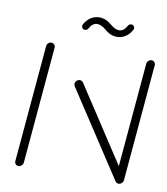

<svg xmlns="http://www.w3.org/2000/svg" viewBox="-76 -718 680 782"><g transform="rotate(10 264.0 -327.0)"><path d="M52.6 0Q45.2 0 40.6 -5.4Q35.9 -10.7 36.7 -17.8L78.9 -501.1Q79.6 -508.1 85.2 -513.3Q90.7 -518.5 97.8 -518.5Q104.8 -518.5 109.8 -513.3Q114.8 -508.1 114.1 -501.1L71.9 -17.8Q71.1 -10.4 65.4 -5.2Q59.6 0 52.6 0ZM219.3 -370.4Q220 -377.8 225.7 -383Q231.5 -388.1 238.9 -388.1Q247 -388.1 252.2 -381.1L483.7 -27.4L453.7 -6.3L221.9 -360Q219.3 -363.7 219.3 -370.4ZM466.7 0Q459.3 0 454.6 -5.4Q450 -10.7 450.7 -17.8L493 -501.1Q493.7 -508.1 499.3 -513.3Q504.8 -518.5 511.9 -518.5Q518.9 -518.5 523.9 -513.3Q528.9 -508.1 528.1 -501.1L485.9 -17.8Q485.2 -10.4 479.4 -5.2Q473.7 0 466.7 0ZM405.6 -648.1Q411.5 -648.1 415.4 -644.3Q419.3 -640.4 419.3 -634.8Q419.3 -630.7 417.4 -627.8Q407.8 -609.3 391.5 -598.5Q375.2 -587.8 355.9 -587.8Q328.5 -587.8 304.1 -609.6Q285.6 -625.6 268.9 -625.6Q249.3 -625.6 237 -602.6Q234.8 -598.5 230.9 -595.9Q227 -593.3 222.6 -593.3Q216.7 -593.3 213 -597.2Q209.3 -601.1 209.3 -606.7Q209.3 -610 210.7 -613.7Q220.7 -632.2 237 -643Q253.3 -653.7 272.6 -653.7Q299.6 -653.7 324.4 -632.2Q343.3 -615.9 359.6 -615.9Q369.6 -615.9 377.8 -621.9Q385.9 -627.8 391.5 -638.9Q393.3 -643 397.2 -645.6Q401.1 -648.1 405.6 -648.1Z"/></g></svg>

Font: 26F Galaxy Sans Light
Style: Italic
Weight: 300
Italic angle: -5°
Designer: C₂₉H₂₅N₃O₅
Version: Version 1.200